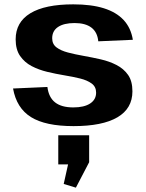

<svg xmlns="http://www.w3.org/2000/svg" viewBox="-20 -570 673 883"><path d="M318 10Q189 10 122.5 -31.5Q56 -73 40 -163L198 -170Q204 -122 233.5 -99Q263 -76 317 -76Q367 -76 394.5 -94Q422 -112 422 -144Q422 -171 401.5 -186Q381 -201 348.5 -209Q316 -217 276.5 -223.5Q237 -230 197.5 -239.5Q158 -249 125.5 -266Q93 -283 72.5 -312.5Q52 -342 52 -389Q52 -468 119.5 -509Q187 -550 317 -550Q400 -550 457.5 -532Q515 -514 548.5 -478Q582 -442 591 -387L432 -380Q428 -422 400.5 -443Q373 -464 323 -464Q274 -464 247 -446Q220 -428 220 -394Q220 -367 240 -352Q260 -337 292.5 -328.5Q325 -320 364.5 -313Q404 -306 443.5 -297Q483 -288 516 -271Q549 -254 569 -225.5Q589 -197 589 -150Q589 -71 520 -30.5Q451 10 318 10ZM390 52V176L329 293L273 276L310 110L369 186H248V52Z"/></svg>

Font: Pathway Extreme 72pt
Style: Bold
Weight: 700
Designer: Eduardo Rodriguez Tunni
Foundry: Eduardo Rodriguez Tunni
Version: Version 1.001;gftools[0.9.26]